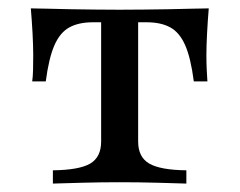

<svg xmlns="http://www.w3.org/2000/svg" viewBox="-20 -436 569 456"><path d="M105.6 0V-31.5Q168.5 -32.3 194.4 -47.6Q220.2 -62.9 220.2 -100V-383.1H200.8Q166.9 -383.1 144.8 -371Q122.6 -358.9 109.3 -328.6Q96 -298.4 88.7 -242.7H56.5Q58.1 -254 58.5 -270.2Q58.9 -286.3 58.9 -305.6Q58.9 -326.6 57.3 -357.3Q55.6 -387.9 53.2 -416.1Q71.8 -416.1 95.6 -415.3Q119.4 -414.5 147.2 -414.1Q175 -413.7 204.4 -413.3Q233.9 -412.9 263.7 -412.9Q294.4 -412.9 324.2 -413.3Q354 -413.7 381.5 -414.1Q408.9 -414.5 433.1 -415.3Q457.3 -416.1 475.8 -416.1Q473.4 -387.9 471.8 -357.3Q470.2 -326.6 470.2 -305.6Q470.2 -286.3 471 -270.2Q471.8 -254 472.6 -242.7H440.3Q433.1 -298.4 419.8 -328.6Q406.5 -358.9 384.3 -371Q362.1 -383.1 328.2 -383.1H308.1V-100Q308.1 -62.9 334.3 -47.6Q360.5 -32.3 422.6 -31.5V0Q398.4 -0.8 353.6 -2Q308.9 -3.2 264.5 -3.2Q220.2 -3.2 175.4 -2Q130.6 -0.8 105.6 0Z"/></svg>

Font: Playfair 12pt Medium
Style: Regular
Weight: 500
Designer: Claus Eggers Sørensen
Foundry: Claus Eggers Sørensen
Version: Version 2.000;gftools[0.9.28]